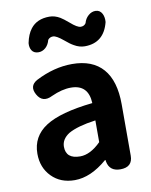

<svg xmlns="http://www.w3.org/2000/svg" viewBox="-92 -901 775 983"><g transform="rotate(-10 295.5 -409.5)"><path d="M217 14Q143 14 97 -33Q51 -80 51 -152Q51 -242 127.5 -291.5Q204 -341 373 -359Q369 -456 278 -456Q232 -456 177 -431Q124 -404 97 -453Q71 -500 116 -525Q211 -574 305 -574Q411 -574 465.5 -511.5Q520 -449 520 -327V-163V-60Q520 0 456 0Q400 0 390 -52L389 -60H386Q300 14 217 14ZM265 -101Q318 -101 373 -156V-269Q278 -256 231 -229Q191 -203 191 -164Q191 -101 265 -101ZM386 -652Q358 -652 331 -668Q314 -677 287 -700Q251 -730 234 -730Q217 -730 207 -717Q201 -693 185 -678Q167 -662 145 -663Q123 -664 113 -679.5Q103 -695 105 -718Q114 -763 135 -790Q168 -833 233 -833Q261 -833 288 -817Q303 -808 330 -785Q365 -754 383 -754Q401 -754 410 -768Q416 -791 433 -806Q451 -822 472.5 -821Q494 -820 505 -799Q514 -781 512 -756Q486 -652 386 -652Z"/></g></svg>

Font: GenSenRounded TW B
Style: Regular
Weight: 700
Version: Version 1.501;PS 1;hotconv 16.6.51;makeotf.lib2.5.65220